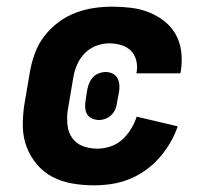

<svg xmlns="http://www.w3.org/2000/svg" viewBox="-20 -548 640 576"><path d="M262 8Q229 8 197 2.5Q165 -3 138 -17Q111 -31 91 -54.5Q71 -78 60 -107Q49 -136 48.5 -168.5Q48 -201 53 -234L70 -334Q75 -362 85 -389Q95 -416 113 -439.5Q131 -463 155 -481Q179 -499 206.5 -509.5Q234 -520 262 -524Q290 -528 317 -528Q346 -528 374 -524.5Q402 -521 427 -511Q452 -501 473 -484.5Q494 -468 507 -445Q520 -422 523.5 -394Q527 -366 523 -338L521 -328H389L390 -332Q393 -350 388.5 -367.5Q384 -385 372 -396.5Q360 -408 343 -413Q326 -418 308 -418Q289 -418 269.5 -411Q250 -404 235 -389Q220 -374 211.5 -354.5Q203 -335 200 -316L183 -216Q180 -194 182.5 -172Q185 -150 197 -133.5Q209 -117 229 -109.5Q249 -102 272 -102Q291 -102 311 -108.5Q331 -115 346.5 -129Q362 -143 373 -161Q384 -179 390 -198L513 -169Q505 -144 490.5 -119.5Q476 -95 457.5 -74Q439 -53 415.5 -36.5Q392 -20 366.5 -10Q341 0 314.5 4Q288 8 262 8ZM277 -188Q266 -188 256 -192.5Q246 -197 241 -206Q236 -215 235.5 -226Q235 -237 237 -248L242 -280Q244 -290 248 -299.5Q252 -309 259 -316.5Q266 -324 276.5 -328Q287 -332 297 -332Q308 -332 317.5 -327.5Q327 -323 332 -314Q337 -305 338 -294Q339 -283 337 -272L331 -240Q330 -230 326 -220.5Q322 -211 314.5 -203.5Q307 -196 297 -192Q287 -188 277 -188Z"/></svg>

Font: Iosevka Aile Extrabold
Style: Italic
Weight: 800
Italic angle: -9°
Designer: Belleve Invis
Foundry: Belleve Invis
Version: Version 31.1.0; ttfautohint (v1.8.4)